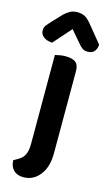

<svg xmlns="http://www.w3.org/2000/svg" viewBox="-159 -761 572 993"><g transform="rotate(15 126.5 -264.5)"><path d="M26 99Q50 86 60 64Q70 42 70 8V-469Q78 -471 93.5 -474Q109 -477 126 -477Q162 -477 179.5 -463.5Q197 -450 197 -418V21Q197 90 170 130Q135 184 75 184Q42 184 22.5 164.5Q3 145 3 112ZM124 -622Q99 -593 80 -572.5Q61 -552 40 -527Q11 -528 -6.5 -541.5Q-24 -555 -24 -576Q-24 -592 -15.5 -603Q-7 -614 9 -631L56 -681Q72 -696 88 -704.5Q104 -713 126 -713Q147 -713 163.5 -705.5Q180 -698 200 -674L277 -580Q277 -559 265 -544Q253 -529 228 -529Q211 -529 199.5 -537.5Q188 -546 177 -560Z"/></g></svg>

Font: Baloo Da 2 SemiBold
Style: Regular
Weight: 600
Designer: Noopur Datye, Sulekha Rajkumar and Ek Type
Foundry: Ek Type
Version: Version 1.640;hotconv 1.0.111;makeotfexe 2.5.65597; ttfautoh